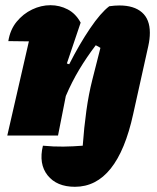

<svg xmlns="http://www.w3.org/2000/svg" viewBox="-20 -521 605 738"><path d="M8 0 91 -362Q66 -362 12 -363Q19 -407 44 -437.5Q69 -468 103.5 -484.5Q138 -501 174 -501Q209 -501 240 -485Q271 -469 290 -434L237 -277L246 -274Q285 -351 326 -411.5Q367 -472 400 -497Q421 -500 439 -500Q495 -500 525.5 -473.5Q556 -447 556 -395Q556 -371 550 -344L492 -83Q431 197 268 197Q198 197 163 153Q128 109 145 39Q186 43 223.5 42.5Q261 42 298 39Q303 -31 312 -95.5Q321 -160 335 -215L366 -337Q357 -343 348 -347Q313 -301 284.5 -253.5Q256 -206 233 -152L203 0Z"/></svg>

Font: Piazzolla Black
Style: Italic
Weight: 900
Italic angle: -11.3°
Designer: Juan Pablo del Peral
Foundry: Huerta Tipografica
Version: Version 1.330